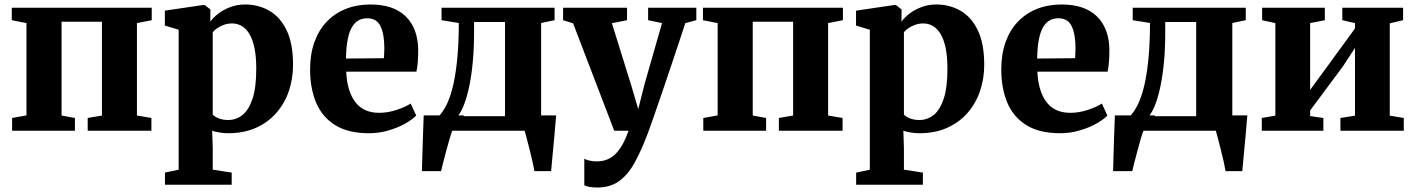

<svg xmlns="http://www.w3.org/2000/svg" viewBox="-20 -583 6310 856"><path d="M34 0V-57L98 -68.5V-480L32.5 -493V-548.5H656.5V-493L590.5 -480V-68L655 -57V0H371V-57L434.5 -68V-486H254.5V-68L314 -57V0Z M715.5 240.5V186.5L776.5 173.5V-450.5L715 -469V-535.5L887.5 -561H892L918 -541L917.5 -486.5Q930 -504 952.8 -521.8Q975.5 -539.5 1006.2 -551.2Q1037 -563 1072.5 -563Q1132.5 -563 1181 -535Q1229.5 -507 1258 -447.8Q1286.5 -388.5 1286.5 -294Q1286.5 -231.5 1267.5 -176.2Q1248.5 -121 1211.2 -78.8Q1174 -36.5 1120.2 -12.8Q1066.5 11 997 11Q977.5 11 957.2 7.5Q937 4 926 0L928.5 79.5V173.5L1013 186.5V240.5ZM997.5 -48Q1033 -48 1061.2 -70.5Q1089.5 -93 1106 -143.2Q1122.5 -193.5 1122.5 -276.5Q1122.5 -331 1114.5 -369.2Q1106.5 -407.5 1091.8 -431.8Q1077 -456 1057.5 -467.2Q1038 -478.5 1015 -478.5Q995 -478.5 978 -472.2Q961 -466 948.2 -457.2Q935.5 -448.5 928.5 -439.5V-72.5Q935.5 -63 954.5 -55.5Q973.5 -48 997.5 -48Z M1625 11Q1532.5 11 1474.5 -25Q1416.5 -61 1389.5 -125.2Q1362.5 -189.5 1362.5 -273Q1362.5 -341.5 1381.8 -395.2Q1401 -449 1436.5 -486.2Q1472 -523.5 1521.5 -543.2Q1571 -563 1631.5 -563Q1734 -563 1788.2 -510.5Q1842.5 -458 1844.5 -363Q1844.5 -330 1842.5 -305.5Q1840.5 -281 1836.5 -263.5H1523.5Q1525.5 -219 1536 -184.8Q1546.5 -150.5 1564.8 -127Q1583 -103.5 1609.2 -91.8Q1635.5 -80 1670.5 -80Q1709 -80 1749 -93.2Q1789 -106.5 1811 -121.5L1835.5 -68Q1820.5 -51.5 1788.2 -33Q1756 -14.5 1713.5 -1.8Q1671 11 1625 11ZM1522.5 -322 1691.5 -323.5Q1692 -334.5 1692.8 -345.8Q1693.5 -357 1693.5 -368Q1693.5 -429.5 1676.8 -465.5Q1660 -501.5 1617 -501.5Q1597 -501.5 1580.5 -493.2Q1564 -485 1551 -465Q1538 -445 1530.8 -410.2Q1523.5 -375.5 1522.5 -322Z M1909.5 0V-61L1933 -61.5Q1956.5 -84.5 1973.8 -122Q1991 -159.5 2002.2 -211.5Q2013.5 -263.5 2019.5 -330.8Q2025.5 -398 2025.5 -480.5L1948.5 -493V-548.5H2452.5V-493L2392.5 -480.5V0ZM2021 -65H2231.5V-485H2093.5V-437Q2093.5 -370 2088.2 -311.2Q2083 -252.5 2073.2 -204Q2063.5 -155.5 2050.2 -120.2Q2037 -85 2021 -65ZM1861 180Q1862 150.5 1863 109Q1864 67.5 1865.8 21.2Q1867.5 -25 1869 -68.5H2048.5L1997 -1.5Q1992 10 1984.5 35.5Q1977 61 1969.2 90.5Q1961.5 120 1955 144.8Q1948.5 169.5 1946.5 180ZM2362.5 180Q2360 164 2354.2 138.2Q2348.5 112.5 2341.5 84.8Q2334.5 57 2328.2 33.8Q2322 10.5 2319 -0.5L2284.5 -68.5H2459.5Q2458 -54 2456 -28.5Q2454 -3 2451.2 27.5Q2448.5 58 2445.5 88Q2442.5 118 2440.5 142.5Q2438.5 167 2437 180Z M2642.5 253Q2624 253 2609.2 250.5Q2594.5 248 2585 243V124.5Q2592.5 129.5 2608 133Q2623.5 136.5 2640.5 136.5Q2666 136.5 2686.8 128.2Q2707.5 120 2724.5 103Q2741.5 86 2755.8 60.2Q2770 34.5 2782.5 0H2718.5L2535 -479L2490.5 -493V-548.5H2775.5V-493L2708 -479.5L2793.5 -205L2825.5 -96.5L2852.5 -204L2931.5 -480L2869.5 -493V-548.5H3084.5V-493L3035.5 -480Q3015 -418 2993 -351.8Q2971 -285.5 2949.8 -223.2Q2928.5 -161 2911 -110Q2893.5 -59 2881.8 -26.2Q2870 6.5 2867.5 13Q2838.5 90 2808.5 143.8Q2778.5 197.5 2739 225.2Q2699.5 253 2642.5 253Z M3115.5 0V-57L3179.5 -68.5V-480L3114 -493V-548.5H3738V-493L3672 -480V-68L3736.5 -57V0H3452.5V-57L3516 -68V-486H3336V-68L3395.5 -57V0Z M3797 240.5V186.5L3858 173.5V-450.5L3796.5 -469V-535.5L3969 -561H3973.5L3999.5 -541L3999 -486.5Q4011.5 -504 4034.2 -521.8Q4057 -539.5 4087.8 -551.2Q4118.5 -563 4154 -563Q4214 -563 4262.5 -535Q4311 -507 4339.5 -447.8Q4368 -388.5 4368 -294Q4368 -231.5 4349 -176.2Q4330 -121 4292.8 -78.8Q4255.5 -36.5 4201.8 -12.8Q4148 11 4078.5 11Q4059 11 4038.8 7.5Q4018.5 4 4007.5 0L4010 79.5V173.5L4094.5 186.5V240.5ZM4079 -48Q4114.5 -48 4142.8 -70.5Q4171 -93 4187.5 -143.2Q4204 -193.5 4204 -276.5Q4204 -331 4196 -369.2Q4188 -407.5 4173.2 -431.8Q4158.5 -456 4139 -467.2Q4119.5 -478.5 4096.5 -478.5Q4076.5 -478.5 4059.5 -472.2Q4042.5 -466 4029.8 -457.2Q4017 -448.5 4010 -439.5V-72.5Q4017 -63 4036 -55.5Q4055 -48 4079 -48Z M4706.5 11Q4614 11 4556 -25Q4498 -61 4471 -125.2Q4444 -189.5 4444 -273Q4444 -341.5 4463.2 -395.2Q4482.5 -449 4518 -486.2Q4553.5 -523.5 4603 -543.2Q4652.5 -563 4713 -563Q4815.5 -563 4869.8 -510.5Q4924 -458 4926 -363Q4926 -330 4924 -305.5Q4922 -281 4918 -263.5H4605Q4607 -219 4617.5 -184.8Q4628 -150.5 4646.2 -127Q4664.5 -103.5 4690.8 -91.8Q4717 -80 4752 -80Q4790.5 -80 4830.5 -93.2Q4870.5 -106.5 4892.5 -121.5L4917 -68Q4902 -51.5 4869.8 -33Q4837.5 -14.5 4795 -1.8Q4752.5 11 4706.5 11ZM4604 -322 4773 -323.5Q4773.5 -334.5 4774.2 -345.8Q4775 -357 4775 -368Q4775 -429.5 4758.2 -465.5Q4741.5 -501.5 4698.5 -501.5Q4678.5 -501.5 4662 -493.2Q4645.5 -485 4632.5 -465Q4619.5 -445 4612.2 -410.2Q4605 -375.5 4604 -322Z M4991 0V-61L5014.5 -61.5Q5038 -84.5 5055.2 -122Q5072.5 -159.5 5083.8 -211.5Q5095 -263.5 5101 -330.8Q5107 -398 5107 -480.5L5030 -493V-548.5H5534V-493L5474 -480.5V0ZM5102.5 -65H5313V-485H5175V-437Q5175 -370 5169.8 -311.2Q5164.5 -252.5 5154.8 -204Q5145 -155.5 5131.8 -120.2Q5118.5 -85 5102.5 -65ZM4942.5 180Q4943.5 150.5 4944.5 109Q4945.5 67.5 4947.2 21.2Q4949 -25 4950.5 -68.5H5130L5078.5 -1.5Q5073.5 10 5066 35.5Q5058.5 61 5050.8 90.5Q5043 120 5036.5 144.8Q5030 169.5 5028 180ZM5444 180Q5441.5 164 5435.8 138.2Q5430 112.5 5423 84.8Q5416 57 5409.8 33.8Q5403.5 10.5 5400.5 -0.5L5366 -68.5H5541Q5539.5 -54 5537.5 -28.5Q5535.5 -3 5532.8 27.5Q5530 58 5527 88Q5524 118 5522 142.5Q5520 167 5518.5 180Z M5605.5 0V-57L5666 -67.5V-480L5607 -493V-548.5H5886.5V-493L5821 -480V-182L5875 -256L6021 -456V-480L5964.5 -493V-548.5H6235.5V-493L6176 -479V-67.5L6238.5 -57V0H5956V-57L6021 -67.5V-369.5L5967.5 -287.5L5821 -90.5V-65.5L5880 -57V0Z"/></svg>

Font: Merriweather 36pt ExtraBold
Style: Regular
Weight: 800
Designer: Eben Sorkin
Foundry: Eben Sorkin
Version: Version 2.100